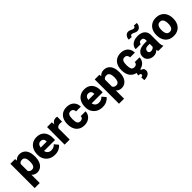

<svg xmlns="http://www.w3.org/2000/svg" viewBox="317 -2304 4088 4088"><g transform="rotate(-45 2360.5 -260.0)"><path d="M533.2 -270.5V-260.3Q533.2 -182.6 509.3 -121.3Q485.4 -60.1 439.2 -25.1Q393.1 9.8 328.1 9.8Q252 9.8 203.6 -45.4V203.1H51.3V-528.3H192.9L198.2 -478Q247.6 -538.1 327.1 -538.1Q393.1 -538.1 439.5 -505.1Q485.8 -472.2 509.5 -411.9Q533.2 -351.6 533.2 -270.5ZM380.9 -270.5Q380.9 -337.4 358.6 -376.2Q336.4 -415 288.6 -415Q256.3 -415 235.6 -403.6Q214.8 -392.1 203.6 -368.7V-161.6Q227.1 -113.3 289.6 -113.3Q337.9 -113.3 359.4 -153.6Q380.9 -193.8 380.9 -260.3Z M1082.5 -214.4H751Q759.8 -167.5 791.5 -140.4Q823.2 -113.3 872.6 -113.3Q910.6 -113.3 942.9 -127Q975.1 -140.6 998 -169.4L1069.8 -84Q1042 -44.4 988.3 -17.3Q934.6 9.8 862.8 9.8Q781.2 9.8 720.7 -24.7Q660.2 -59.1 627.9 -117.7Q595.7 -176.3 595.7 -246.6V-265.1Q595.7 -343.8 625.5 -405.5Q655.3 -467.3 711.7 -502.7Q768.1 -538.1 846.2 -538.1Q920.9 -538.1 974.1 -506.6Q1027.3 -475.1 1054.9 -416.7Q1082.5 -358.4 1082.5 -279.3ZM933.1 -327.6Q933.1 -368.7 910.9 -391.8Q888.7 -415 845.2 -415Q767.6 -415 751.5 -315.4H933.1Z M1465.8 -532.2 1463.9 -384.8Q1426.3 -388.7 1411.1 -388.7Q1371.1 -388.7 1345.9 -376Q1320.8 -363.3 1309.1 -337.9V0H1156.7V-528.3H1299.8L1304.7 -463.4Q1324.7 -499.5 1354.2 -518.8Q1383.8 -538.1 1421.4 -538.1Q1448.7 -538.1 1465.8 -532.2Z M1972.2 -186.5Q1972.2 -129.4 1942.9 -84.7Q1913.6 -40 1863.3 -15.1Q1813 9.8 1751 9.8Q1671.4 9.8 1616 -24.9Q1560.5 -59.6 1533 -119.9Q1505.4 -180.2 1505.4 -257.8V-270Q1505.4 -347.7 1533 -408.2Q1560.5 -468.8 1615.7 -503.4Q1670.9 -538.1 1750.5 -538.1Q1815.9 -538.1 1866 -512.9Q1916 -487.8 1944.1 -440.2Q1972.2 -392.6 1972.2 -327.6H1829.1Q1828.6 -366.2 1807.4 -390.6Q1786.1 -415 1747.1 -415Q1695.3 -415 1676.5 -376.2Q1657.7 -337.4 1657.7 -270V-257.8Q1657.7 -189 1676.5 -151.1Q1695.3 -113.3 1748 -113.3Q1784.7 -113.3 1806.6 -133.1Q1828.6 -152.8 1829.1 -186.5Z M2516.6 -214.4H2185.1Q2193.8 -167.5 2225.6 -140.4Q2257.3 -113.3 2306.6 -113.3Q2344.7 -113.3 2377 -127Q2409.2 -140.6 2432.1 -169.4L2503.9 -84Q2476.1 -44.4 2422.4 -17.3Q2368.7 9.8 2296.9 9.8Q2215.3 9.8 2154.8 -24.7Q2094.2 -59.1 2062 -117.7Q2029.8 -176.3 2029.8 -246.6V-265.1Q2029.8 -343.8 2059.6 -405.5Q2089.4 -467.3 2145.8 -502.7Q2202.1 -538.1 2280.3 -538.1Q2355 -538.1 2408.2 -506.6Q2461.4 -475.1 2489 -416.7Q2516.6 -358.4 2516.6 -279.3ZM2367.2 -327.6Q2367.2 -368.7 2345 -391.8Q2322.8 -415 2279.3 -415Q2201.7 -415 2185.5 -315.4H2367.2Z M3072.8 -270.5V-260.3Q3072.8 -182.6 3048.8 -121.3Q3024.9 -60.1 2978.8 -25.1Q2932.6 9.8 2867.7 9.8Q2791.5 9.8 2743.2 -45.4V203.1H2590.8V-528.3H2732.4L2737.8 -478Q2787.1 -538.1 2866.7 -538.1Q2932.6 -538.1 2979 -505.1Q3025.4 -472.2 3049.1 -411.9Q3072.8 -351.6 3072.8 -270.5ZM2920.4 -270.5Q2920.4 -337.4 2898.2 -376.2Q2876 -415 2828.1 -415Q2795.9 -415 2775.1 -403.6Q2754.4 -392.1 2743.2 -368.7V-161.6Q2766.6 -113.3 2829.1 -113.3Q2877.4 -113.3 2898.9 -153.6Q2920.4 -193.8 2920.4 -260.3Z M3455.6 -186.5H3598.6Q3598.6 -138.2 3577.6 -98.6Q3556.6 -59.1 3519.3 -32.7Q3481.9 -6.3 3433.6 3.9L3429.7 25.4Q3460.9 30.8 3481.9 51Q3502.9 71.3 3502.9 109.9Q3502.9 146 3482.7 172.9Q3462.4 199.7 3422.9 214.6Q3383.3 229.5 3326.7 229.5L3323.2 141.6Q3346.2 141.6 3359.4 132.3Q3372.6 123 3372.6 103.5Q3372.6 84.5 3357.4 76.9Q3342.3 69.3 3305.2 66.9L3318.4 4.4Q3257.3 -7.8 3215.6 -44.4Q3173.8 -81.1 3152.8 -135.7Q3131.8 -190.4 3131.8 -257.8V-270Q3131.8 -347.7 3159.4 -408.2Q3187 -468.8 3242.2 -503.4Q3297.4 -538.1 3377 -538.1Q3442.4 -538.1 3492.4 -512.9Q3542.5 -487.8 3570.6 -440.2Q3598.6 -392.6 3598.6 -327.6H3455.6Q3455.1 -366.2 3433.8 -390.6Q3412.6 -415 3373.5 -415Q3321.8 -415 3303 -376.2Q3284.2 -337.4 3284.2 -270V-257.8Q3284.2 -189 3303 -151.1Q3321.8 -113.3 3374.5 -113.3Q3411.1 -113.3 3433.1 -133.1Q3455.1 -152.8 3455.6 -186.5Z M3651.9 0ZM4129.4 -8.3V0H3976.1Q3967.3 -19.5 3961.9 -46.9Q3914.1 9.8 3831.1 9.8Q3781.7 9.8 3740.7 -10.5Q3699.7 -30.8 3675.8 -67.1Q3651.9 -103.5 3651.9 -148.9Q3651.9 -232.4 3713.6 -277.6Q3775.4 -322.8 3897.5 -322.8H3954.6V-351.6Q3954.6 -387.2 3937.3 -407Q3919.9 -426.8 3883.8 -426.8Q3851.6 -426.8 3833.7 -411.4Q3815.9 -396 3815.9 -367.2H3664.1Q3664.1 -415 3692.1 -454.1Q3720.2 -493.2 3772.2 -515.6Q3824.2 -538.1 3892.1 -538.1Q3955.1 -538.1 4003.7 -516.8Q4052.2 -495.6 4079.8 -453.6Q4107.4 -411.6 4107.4 -350.6V-131.8Q4107.4 -85 4112.8 -57.1Q4118.2 -29.3 4129.4 -8.3ZM3954.6 -150.4V-236.8H3899.9Q3851.1 -236.8 3827.6 -214.6Q3804.2 -192.4 3804.2 -158.2Q3804.2 -134.3 3821 -119.4Q3837.9 -104.5 3865.7 -104.5Q3897 -104.5 3920.7 -117.9Q3944.3 -131.3 3954.6 -150.4ZM3962.9 -612.8Q3941.9 -612.8 3925.8 -618.4Q3909.7 -624 3889.2 -634.8Q3870.1 -644.5 3857.2 -649.2Q3844.2 -653.8 3828.1 -653.8Q3811 -653.8 3800 -642.3Q3789.1 -630.9 3789.1 -609.4L3702.6 -614.3Q3702.6 -648.9 3717 -679.4Q3731.4 -710 3756.8 -728.3Q3782.2 -746.6 3814 -746.6Q3831.5 -746.6 3846.4 -741.5Q3861.3 -736.3 3884.3 -725.6Q3903.8 -715.8 3918.5 -710.7Q3933.1 -705.6 3948.7 -705.6Q3966.3 -705.6 3977.8 -717.3Q3989.3 -729 3989.3 -750.5L4075.2 -745.1Q4075.2 -709.5 4060.8 -679.2Q4046.4 -648.9 4020.5 -630.9Q3994.6 -612.8 3962.9 -612.8Z M4438.5 -538.1Q4518.1 -538.1 4575.2 -503.4Q4632.3 -468.8 4661.9 -408Q4691.4 -347.2 4691.4 -269V-258.8Q4691.4 -181.2 4661.9 -120.1Q4632.3 -59.1 4575.4 -24.7Q4518.6 9.8 4439.5 9.8Q4359.9 9.8 4302.7 -24.7Q4245.6 -59.1 4216.1 -119.9Q4186.5 -180.7 4186.5 -258.8V-269Q4186.5 -346.7 4216.1 -407.7Q4245.6 -468.8 4302.5 -503.4Q4359.4 -538.1 4438.5 -538.1ZM4439.5 -113.3Q4491.7 -113.3 4515.4 -152.8Q4539.1 -192.4 4539.1 -258.8V-269Q4539.1 -334.5 4515.4 -374.8Q4491.7 -415 4438.5 -415Q4386.2 -415 4362.5 -374.8Q4338.9 -334.5 4338.9 -269V-258.8Q4338.9 -191.9 4362.5 -152.6Q4386.2 -113.3 4439.5 -113.3Z"/></g></svg>

Font: Heebo ExtraBold
Style: Regular
Weight: 800
Designer: Oded Ezer
Foundry: Meir Sadan
Version: Version 2.001; ttfautohint (v1.5.14-ce02) -l 8 -r 50 -G 200 